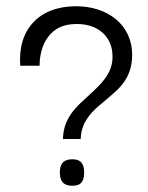

<svg xmlns="http://www.w3.org/2000/svg" viewBox="-20 -587 476 616"><path d="M239 -141C240 -189 266 -221 299 -249C315 -262 331 -276 348 -291C380 -319 404 -355 404 -411C404 -507 326 -567 224 -567C105 -567 36 -492 45 -376H107C107 -419 120 -463 156 -490C173 -503 197 -510 227 -510C296 -510 342 -468 341 -404C341 -340 287 -303 239 -257C207 -227 183 -192 182 -141ZM212 9C243 9 250 -9 250 -34C250 -57 243 -76 212 -76C180 -76 172 -57 172 -34C172 -10 180 9 212 9Z"/></svg>

Font: OSH Darker Grotesque Medium
Style: Regular
Weight: 500
Designer: Gabriel Lam
Foundry: TypeRant
Version: Version 1.000;Glyphs 3.1.1 (3148)